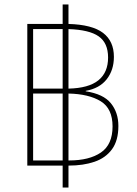

<svg xmlns="http://www.w3.org/2000/svg" viewBox="-20 -780 610 858"><path d="M102 -40V-673H260V-760H286V-673Q392 -670 440.5 -633Q489 -596 489 -526Q489 -467 457 -426Q425 -385 363 -374V-372Q442 -360 475.5 -318.5Q509 -277 509 -217Q509 -152 480.5 -113Q452 -74 402 -57Q352 -40 287 -40H286V58H260V-40ZM128 -384H260V-650H128ZM463 -523Q463 -588 421 -617.5Q379 -647 286 -650V-384Q376 -386 419.5 -421Q463 -456 463 -523ZM128 -63H260V-362H128ZM483 -215Q483 -295 430 -327.5Q377 -360 286 -362V-63H289Q379 -63 431 -98.5Q483 -134 483 -215Z"/></svg>

Font: Noto Sans Thai UI Thin
Style: Regular
Weight: 100
Designer: Monotype Design Team
Foundry: Monotype Imaging Inc.
Version: Version 2.000